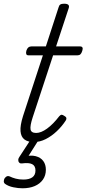

<svg xmlns="http://www.w3.org/2000/svg" viewBox="-37 -750 465 1034"><path d="M145 15Q113 15 94.5 1Q76 -13 73.5 -43.5Q71 -74 87 -125L194 -452H117Q107 -452 104.5 -458.5Q102 -465 105 -477Q109 -489 115.5 -494.5Q122 -500 132 -500H210L278 -709Q281 -721 287.5 -725.5Q294 -730 308 -730Q325 -730 331 -724Q337 -718 333 -706L265 -500H394Q404 -500 407 -494Q410 -488 406 -476Q402 -463 396 -457.5Q390 -452 380 -452H249L139 -118Q124 -72 127.5 -53Q131 -34 158 -34Q184 -34 216.5 -57.5Q249 -81 282 -124Q289 -132 295 -132Q301 -132 309 -126Q320 -120 320.5 -113.5Q321 -107 317 -101Q297 -70 269 -43.5Q241 -17 209.5 -1Q178 15 145 15ZM84 264Q61 264 34.5 258.5Q8 253 -10 240Q-17 234 -16.5 225.5Q-16 217 -12 210Q-5 201 1 199Q7 197 15 200Q29 207 47.5 212Q66 217 89 217Q120 217 137 205Q154 193 154 168Q154 143 136 134Q118 125 82 130Q74 131 70 128.5Q66 126 63 121Q61 114 61.5 108.5Q62 103 68 94L132 -4H176L105 108L90 94Q128 84 155 91Q182 98 196 117Q210 136 210 164Q210 195 194 217.5Q178 240 150 252Q122 264 84 264Z"/></svg>

Font: Playwrite US Trad ExtraLight
Style: Regular
Weight: 250
Designer: Veronika Burian, José Scaglione
Foundry: TypeTogether
Version: Version 1.003